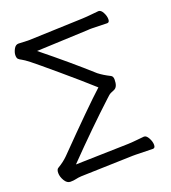

<svg xmlns="http://www.w3.org/2000/svg" viewBox="-133 -809 822 922"><g transform="rotate(-20 278.5 -348.0)"><path d="M495 1 408 -1H392L127 7Q110 8 98 11Q86 14 69 14Q52 14 40 -6Q28 -26 28 -45.5Q28 -65 39 -70Q68 -87 90 -109Q275 -298 350 -366Q288 -422 199.5 -497Q111 -572 86 -591.5Q61 -611 50 -616.5Q39 -622 33.5 -627.5Q28 -633 28 -647Q28 -661 37 -678Q46 -695 61 -695L108 -693H117L391 -703Q415 -704 437.5 -706.5Q460 -709 474 -710H476Q488 -710 497.5 -692Q507 -674 507 -657.5Q507 -641 495 -641L421 -643Q414 -643 407 -643Q400 -643 392 -642L133 -631Q267 -523 368 -432Q391 -414 425 -397Q436 -392 436 -375Q436 -338 417 -329Q408 -325 398.5 -321Q389 -317 374 -302Q257 -194 122 -55L391 -62Q415 -63 438 -65.5Q461 -68 474 -69H475Q487 -69 497 -50.5Q507 -32 507 -15.5Q507 1 495 1Z"/></g></svg>

Font: LXGW WenKai
Style: Regular
Weight: 400
Designer: LXGW / Fontworks Inc.
Foundry: LXGW / Fontworks Inc.
Version: Version 1.520; June 14, 2025